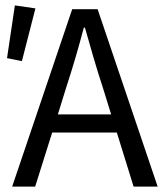

<svg xmlns="http://www.w3.org/2000/svg" viewBox="-20 -690 606 710"><path d="M225 -367 194 -267H391L360 -367Q342 -422 326 -476.5Q310 -531 294 -588H290Q275 -531 259 -476.5Q243 -422 225 -367ZM25 0 247 -656H341L563 0H474L412 -200H173L110 0ZM6 -475 35 -670 111 -659 61 -464Z"/></svg>

Font: Pinyin1712
Style: Regular
Weight: 400
Version: Version 1